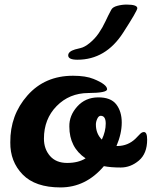

<svg xmlns="http://www.w3.org/2000/svg" viewBox="-20 -811 663 839"><path d="M434 -85Q355 8 244.5 8Q134 8 79 -48.5Q24 -105 25 -189Q24 -308 100 -394Q176 -480 299 -480Q355 -480 389 -466Q448 -442 448 -421Q448 -405 365.5 -404.5Q283 -404 227.5 -347.5Q172 -291 172 -205Q172 -160 198.5 -129.5Q225 -99 273.5 -99Q322 -99 354 -119Q283 -167 283 -258Q282 -306 317.5 -345.5Q353 -385 408.5 -385.5Q464 -386 488 -355Q512 -324 512 -275.5Q512 -227 489 -173H495Q539 -174 571 -204Q583 -216 591.5 -225Q600 -234 609 -234Q623 -234 623 -201Q623 -140 587 -109.5Q551 -79 507.5 -79Q464 -79 434 -85ZM533 -791Q580 -791 580 -775Q580 -764 518 -668Q442 -550 318 -550Q278 -550 278 -569Q278 -586 308 -595Q314 -597 332 -601Q350 -605 372.5 -623.5Q395 -642 411.5 -666Q428 -690 440.5 -717Q453 -744 466 -768Q472 -780 492.5 -785.5Q513 -791 533 -791ZM425 -201Q442 -237 442 -271Q442 -305 420 -305Q411 -305 405 -292Q399 -279 399 -267Q399 -227 425 -201Z"/></svg>

Font: Leckerli One
Style: Regular
Weight: 400
Version: Version 1.001